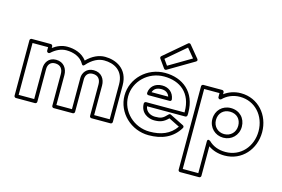

<svg xmlns="http://www.w3.org/2000/svg" viewBox="-187 -1722 3780 2574"><g transform="rotate(15 1703.5 -435.5)"><path d="M855 -460V-25H639V-440C639 -525.9 589.4 -610 479 -610C373.8 -610 331 -525.4 331 -455V-25H115V-745H331V-696C331 -680.9 345.3 -671 356 -671H359C365.5 -671 372.4 -674.3 376.1 -677.7C432.9 -730.8 504.3 -768 580 -768C677.2 -768 778.3 -733.6 826.1 -646C826.1 -646 840.9 -611.8 866.9 -641.6C944.3 -730.5 1028.6 -768 1104 -768C1237.5 -768 1379 -705.5 1379 -508V-25H1163V-436C1163 -522 1113.1 -605 1003 -605C905 -605 855 -528.7 855 -460ZM65 0C65 10.7 74.9 25 90 25H356C366.7 25 381 15.1 381 0V-455C381 -508.6 408.2 -560 479 -560C556.6 -560 589 -508.1 589 -440V0C589 10.7 598.9 25 614 25H880C890.7 25 905 15.1 905 0V-459.3C907.7 -508.4 934.7 -555 1003 -555C1080.9 -555 1113 -504 1113 -436V0C1113 10.7 1122.9 25 1138 25H1404C1414.7 25 1429 15.1 1429 0V-508C1429 -740.5 1252.5 -818 1104 -818C1019.5 -818 931.7 -780.1 851.7 -698.8C786.7 -786.8 677.4 -818 580 -818C505.7 -818 438.1 -789.2 381 -746.9V-770C381 -780.7 371.1 -795 356 -795H90C79.3 -795 65 -785.1 65 -770Z M1877.7 -997.8 2144.9 -1225.5 2247.1 -1101.6 1935 -917.2ZM1827.8 -1021C1818.4 -1013 1816.1 -998.1 1823.6 -987.5L1907.6 -869.5C1914.9 -859.3 1929.5 -855.9 1940.7 -862.5L2297.7 -1073.5C2318 -1085.5 2310.4 -1103.5 2304.3 -1110.9L2167.3 -1276.9C2158.2 -1288 2142 -1288.8 2131.8 -1280ZM2324.2 -373H1790C1774.9 -373 1765 -358.7 1765 -348C1765 -211.4 1880.6 -165 1956 -165C2040.3 -165 2089.5 -184.2 2149.2 -244.4L2300 -169.1C2217.7 -49.2 2093.3 -3 1937 -3C1717 -3 1538 -175.7 1538 -385C1538 -595.3 1717 -768 1937 -768C2159.8 -768 2324 -640.9 2324 -384C2324 -380.6 2324.1 -375.5 2324.2 -373ZM2348 -323C2359 -323 2369.8 -331 2372.4 -342.6C2375.8 -358 2374 -374 2374 -384C2374 -669.1 2182.2 -818 1937 -818C1691 -818 1488 -624.7 1488 -385C1488 -146.3 1691 47 1937 47C2113.3 47 2265 -11.1 2357.5 -166.2C2366.2 -180.8 2358.6 -195.7 2347.2 -201.4L2155.2 -297.4C2145.9 -302 2133.4 -300.2 2125.8 -292.1C2063.3 -225.8 2037.5 -215 1956 -215C1900.5 -215 1829 -243.8 1816.8 -323ZM1797 -471H2090C2099.8 -471 2118.1 -476.8 2114.7 -499.7C2100.9 -592.7 2032.6 -645 1944 -645C1840.5 -645 1778 -580.6 1772.1 -497.8C1771.2 -485 1780.1 -471 1797 -471ZM1826.8 -521C1839.6 -563 1875.3 -595 1944 -595C2002.1 -595 2040.9 -570.1 2058.3 -521Z M3348 -386C3348 -172.7 3199.7 -3 2990 -3C2891.5 -3 2813.6 -34.7 2755.5 -91.8C2755.5 -91.8 2713 -123.6 2713 -74V365H2497V-745H2710V-690C2710 -674.9 2724.3 -665 2735 -665H2738C2744.9 -665 2752 -668.5 2756 -672.6C2808.3 -726.8 2892 -768 2990 -768C3199.8 -768 3348 -599.3 3348 -386ZM3398 -386C3398 -622.7 3230.2 -818 2990 -818C2899.8 -818 2820.4 -788 2760 -742.6V-770C2760 -780.7 2750.1 -795 2735 -795H2472C2461.3 -795 2447 -785.1 2447 -770V390C2447 400.7 2456.9 415 2472 415H2738C2748.7 415 2763 405.1 2763 390V-20.5C2825.1 23.4 2901.8 47 2990 47C3230.3 47 3398 -149.3 3398 -386ZM3116 -386C3116 -503.9 3032.3 -591 2911 -591C2793.6 -591 2707 -504.2 2707 -386C2707 -266.3 2798.7 -180 2911 -180C3025.2 -180 3116 -266.4 3116 -386ZM3066 -386C3066 -293.6 2998.8 -230 2911 -230C2825.3 -230 2757 -293.7 2757 -386C2757 -477.8 2820.4 -541 2911 -541C3005.7 -541 3066 -478.1 3066 -386Z"/></g></svg>

Font: Poland Can Into
Style: BigWritingsOLn
Weight: 700
Foundry: Cannot Into Space Fonts
Version: Version 0.92